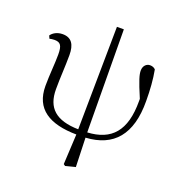

<svg xmlns="http://www.w3.org/2000/svg" viewBox="-154 -804 1076 1148"><g transform="rotate(20 383.5 -230.0)"><path d="M387 214 450 198 444 13C619 3 712 -103 710 -317C710 -387 705 -454 694 -512C686 -521 674 -526 659 -526C638 -526 617 -509 617 -477C617 -452 626 -419 670 -316V-302C671 -112 594 -28 443 -20L438 -674H394L386 -19C243 -22 179 -80 179 -199C179 -276 185 -343 185 -418C185 -484 162 -522 105 -522C70 -522 44 -506 31 -487L39 -469C48 -471 59 -473 70 -473C109 -473 121 -455 121 -398C121 -339 113 -266 113 -196C113 -49 214 12 386 14L376 206Z"/></g></svg>

Font: Noto Serif CJK TC Light
Style: Regular
Weight: 300
Designer: Ryoko NISHIZUKA 西塚涼子 (kana & ideographs); Frank Grießhammer (Latin, Greek & Cyrillic); Wenlong ZHANG 张文龙 (bopomofo); San
Foundry: Adobe
Version: Version 2.001;hotconv 1.1.0;makeotfexe 2.6.0